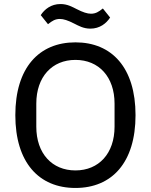

<svg xmlns="http://www.w3.org/2000/svg" viewBox="-20 -920 748 952"><path d="M428 -778C475 -778 507 -804 526 -833L490 -878C469 -861 454 -852 431 -852C413 -852 391 -859 360 -875C338 -886 314 -900 280 -900C233 -900 201 -874 182 -845L218 -800C239 -817 254 -826 277 -826C295 -826 317 -819 348 -803C370 -792 394 -778 428 -778ZM354 12C535 12 652 -114 652 -349C652 -584 535 -710 354 -710C173 -710 56 -584 56 -349C56 -114 173 12 354 12ZM354 -75C238 -75 160 -159 160 -292V-406C160 -539 238 -623 354 -623C470 -623 548 -539 548 -406V-292C548 -159 470 -75 354 -75Z"/></svg>

Font: IBM Plex Devanagari Text
Style: Regular
Weight: 450
Designer: Mike Abbink, Paul van der Laan, Pieter van Rosmalen, Erin McLaughlin
Foundry: Bold Monday
Version: Version 1.0